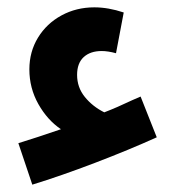

<svg xmlns="http://www.w3.org/2000/svg" viewBox="-20 -449 488 523"><path d="M407 -75Q332 -41 239 -5.5Q146 30 68 54L30 -59Q79 -74 146 -97Q109 -122 84.5 -165.5Q60 -209 60 -260Q60 -308 83.5 -346.5Q107 -385 147.5 -407Q188 -429 237 -429Q275 -429 317 -415L296 -304Q274 -310 257 -310Q226 -310 208 -293.5Q190 -277 190 -245Q190 -211 211 -185Q232 -159 264 -143Q298 -156 340 -176L363 -186Z"/></svg>

Font: Noto Sans Arabic Cond
Style: Bold
Weight: 700
Width: 3
Designer: Nadine Chahine
Foundry: Monotype Imaging Inc.
Version: Version 1.001